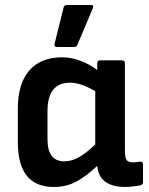

<svg xmlns="http://www.w3.org/2000/svg" viewBox="-20 -732 591 764"><path d="M194 12Q51 12 51 -166V-299Q51 -399 96.5 -451.5Q142 -504 228 -504Q265 -504 303 -489Q341 -474 367 -453V-480Q367 -492 379 -492H465Q477 -492 477 -480V-135Q477 -104 484 -95Q491 -86 510 -86Q517 -86 524 -87Q531 -88 538 -89Q549 -89 549 -78V-7Q549 3 537 6Q524 8 508 10Q492 12 478 12Q428 12 399.5 -8.5Q371 -29 367 -72Q327 -34 286.5 -11Q246 12 194 12ZM169 -178Q169 -90 236 -90Q264 -90 292.5 -105.5Q321 -121 359 -157V-369Q334 -384 308 -393.5Q282 -403 259 -403Q169 -403 169 -290ZM206 -545Q195 -545 197 -557L233 -702Q235 -712 246 -712H342Q355 -712 349 -698L288 -554Q284 -545 275 -545Z"/></svg>

Font: Sofia Sans
Style: Bold
Weight: 700
Designer: Botio Nikoltchev, Ani Petrova
Foundry: lettersoup
Version: Version 4.100; ttfautohint (v1.8.4.7-5d5b)